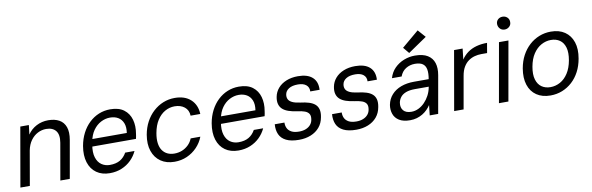

<svg xmlns="http://www.w3.org/2000/svg" viewBox="-51 -1210 5184 1680"><g transform="rotate(-10 2541.0 -369.5)"><path d="M25 0 117 -526H193L183 -443Q213 -488 261 -513Q309 -538 366 -538Q424 -538 463.5 -516Q503 -494 519 -449Q535 -404 523 -335L464 0H380L437 -326Q449 -396 421 -431Q393 -466 335 -466Q296 -466 260 -447.5Q224 -429 198 -393Q172 -357 162 -305L109 0Z M819 12Q749 12 701 -22Q653 -56 633.5 -118Q614 -180 628 -263Q639 -325 665 -375.5Q691 -426 729.5 -462.5Q768 -499 815.5 -518.5Q863 -538 917 -538Q993 -538 1038 -504Q1083 -470 1099 -413Q1115 -356 1103 -288Q1102 -278 1100 -268Q1098 -258 1095 -244H688L699 -309H1025Q1033 -361 1019 -396Q1005 -431 975 -449Q945 -467 903 -467Q861 -467 821.5 -446.5Q782 -426 753.5 -386Q725 -346 714 -286L709 -258Q698 -192 712 -147.5Q726 -103 758 -81Q790 -59 831 -59Q887 -59 923 -80.5Q959 -102 981 -142H1064Q1044 -98 1008.5 -63Q973 -28 925 -8Q877 12 819 12Z M1394 12Q1322 12 1272 -22.5Q1222 -57 1201 -119Q1180 -181 1194 -263Q1205 -325 1232 -375.5Q1259 -426 1299 -462.5Q1339 -499 1387.5 -518.5Q1436 -538 1490 -538Q1580 -538 1632 -490Q1684 -442 1687 -361H1601Q1599 -411 1564.5 -438.5Q1530 -466 1477 -466Q1431 -466 1390.5 -443Q1350 -420 1321 -375Q1292 -330 1280 -263Q1271 -213 1276 -174.5Q1281 -136 1298.5 -110.5Q1316 -85 1343 -72Q1370 -59 1405 -59Q1441 -59 1472.5 -71.5Q1504 -84 1529 -108Q1554 -132 1567 -165H1653Q1633 -113 1594.5 -73Q1556 -33 1505 -10.5Q1454 12 1394 12Z M1962 12Q1892 12 1844 -22Q1796 -56 1776.5 -118Q1757 -180 1771 -263Q1782 -325 1808 -375.5Q1834 -426 1872.5 -462.5Q1911 -499 1958.5 -518.5Q2006 -538 2060 -538Q2136 -538 2181 -504Q2226 -470 2242 -413Q2258 -356 2246 -288Q2245 -278 2243 -268Q2241 -258 2238 -244H1831L1842 -309H2168Q2176 -361 2162 -396Q2148 -431 2118 -449Q2088 -467 2046 -467Q2004 -467 1964.5 -446.5Q1925 -426 1896.5 -386Q1868 -346 1857 -286L1852 -258Q1841 -192 1855 -147.5Q1869 -103 1901 -81Q1933 -59 1974 -59Q2030 -59 2066 -80.5Q2102 -102 2124 -142H2207Q2187 -98 2151.5 -63Q2116 -28 2068 -8Q2020 12 1962 12Z M2500 12Q2429 12 2386 -9.5Q2343 -31 2326 -69.5Q2309 -108 2313 -159H2399Q2398 -132 2408.5 -109.5Q2419 -87 2444.5 -73Q2470 -59 2513 -59Q2547 -59 2573 -69.5Q2599 -80 2615 -99Q2631 -118 2635 -143Q2641 -176 2629.5 -194.5Q2618 -213 2592 -222.5Q2566 -232 2526 -237Q2483 -243 2451 -254Q2419 -265 2399 -283Q2379 -301 2371.5 -328Q2364 -355 2371 -392Q2379 -435 2407.5 -468Q2436 -501 2481.5 -519.5Q2527 -538 2585 -538Q2670 -538 2713 -499Q2756 -460 2752 -388H2669Q2671 -425 2645.5 -446Q2620 -467 2572 -467Q2521 -467 2491.5 -448Q2462 -429 2457 -398Q2453 -375 2461.5 -356.5Q2470 -338 2495.5 -325.5Q2521 -313 2567 -307Q2610 -302 2642 -292Q2674 -282 2694.5 -264.5Q2715 -247 2722.5 -219Q2730 -191 2722 -150Q2713 -98 2682.5 -62Q2652 -26 2605 -7Q2558 12 2500 12Z M3009 12Q2938 12 2895 -9.5Q2852 -31 2835 -69.5Q2818 -108 2822 -159H2908Q2907 -132 2917.5 -109.5Q2928 -87 2953.5 -73Q2979 -59 3022 -59Q3056 -59 3082 -69.5Q3108 -80 3124 -99Q3140 -118 3144 -143Q3150 -176 3138.5 -194.5Q3127 -213 3101 -222.5Q3075 -232 3035 -237Q2992 -243 2960 -254Q2928 -265 2908 -283Q2888 -301 2880.5 -328Q2873 -355 2880 -392Q2888 -435 2916.5 -468Q2945 -501 2990.5 -519.5Q3036 -538 3094 -538Q3179 -538 3222 -499Q3265 -460 3261 -388H3178Q3180 -425 3154.5 -446Q3129 -467 3081 -467Q3030 -467 3000.5 -448Q2971 -429 2966 -398Q2962 -375 2970.5 -356.5Q2979 -338 3004.5 -325.5Q3030 -313 3076 -307Q3119 -302 3151 -292Q3183 -282 3203.5 -264.5Q3224 -247 3231.5 -219Q3239 -191 3231 -150Q3222 -98 3191.5 -62Q3161 -26 3114 -7Q3067 12 3009 12Z M3487 12Q3426 12 3390 -10.5Q3354 -33 3341 -70.5Q3328 -108 3335 -151Q3345 -203 3378 -239.5Q3411 -276 3462 -295Q3513 -314 3577 -314H3708Q3717 -365 3711 -399Q3705 -433 3681 -450Q3657 -467 3612 -467Q3567 -467 3531 -444.5Q3495 -422 3479 -378H3393Q3408 -430 3443.5 -465.5Q3479 -501 3526.5 -519.5Q3574 -538 3624 -538Q3695 -538 3736.5 -512.5Q3778 -487 3792.5 -441.5Q3807 -396 3796 -334L3737 0H3662L3672 -90Q3658 -69 3639.5 -50.5Q3621 -32 3597.5 -18Q3574 -4 3546.5 4Q3519 12 3487 12ZM3511 -59Q3544 -59 3574.5 -74Q3605 -89 3629.5 -114.5Q3654 -140 3671 -172Q3688 -204 3695 -239L3697 -249H3573Q3526 -249 3494.5 -237Q3463 -225 3446 -203.5Q3429 -182 3424 -155Q3417 -112 3439.5 -85.5Q3462 -59 3511 -59ZM3580 -569 3535 -623 3687 -751 3747 -683Z M3879 0 3971 -526H4047L4036 -430Q4060 -466 4093.5 -490Q4127 -514 4170.5 -526Q4214 -538 4266 -538L4251 -450H4199Q4169 -450 4139.5 -442Q4110 -434 4084.5 -416Q4059 -398 4040.5 -367Q4022 -336 4014 -289L3963 0Z M4277 0 4370 -526H4454L4361 0ZM4439 -626Q4414 -626 4398 -642.5Q4382 -659 4381 -684Q4381 -709 4397.5 -724.5Q4414 -740 4439 -740Q4463 -740 4480 -724.5Q4497 -709 4497 -684Q4498 -659 4480.5 -642.5Q4463 -626 4439 -626Z M4734 12Q4661 12 4611 -22Q4561 -56 4541 -118Q4521 -180 4535 -263Q4546 -326 4573 -376.5Q4600 -427 4639.5 -463Q4679 -499 4728 -518.5Q4777 -538 4832 -538Q4906 -538 4955.5 -504Q5005 -470 5025.5 -408.5Q5046 -347 5031 -263Q5020 -200 4993.5 -149.5Q4967 -99 4927.5 -63Q4888 -27 4839 -7.5Q4790 12 4734 12ZM4746 -60Q4792 -60 4833 -82.5Q4874 -105 4903.5 -150.5Q4933 -196 4945 -263Q4957 -331 4944 -376Q4931 -421 4898.5 -443.5Q4866 -466 4820 -466Q4775 -466 4734 -443.5Q4693 -421 4663 -376Q4633 -331 4621 -263Q4609 -196 4622.5 -150.5Q4636 -105 4668.5 -82.5Q4701 -60 4746 -60Z"/></g></svg>

Font: DM Sans 9pt
Style: Italic
Weight: 400
Italic angle: -10°
Designer: Colophon Foundry, Jonny Pinhorn
Foundry: Colophon Foundry
Version: Version 4.004